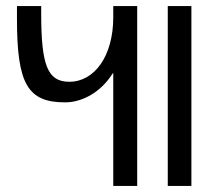

<svg xmlns="http://www.w3.org/2000/svg" viewBox="-20 -614 731 634"><path d="M354 0H433V-594H354V-557C354 -429 292 -344 209 -344C137 -344 116 -398 116 -570V-594H36V-552C36 -337 71 -276 195 -276C252 -276 313 -310 351 -370L354 -373ZM534 0H612V-594H534Z"/></svg>

Font: Vanilla Cream Book
Style: Regular
Weight: 400
Designer: Jeremy Tribby, Jinavaṁso
Foundry: Tribby Type
Version: Version 1.422;Glyphs 3.1.2 (3151)